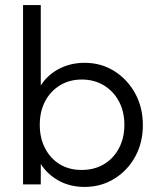

<svg xmlns="http://www.w3.org/2000/svg" viewBox="-20 -728 625 758"><path d="M314 10Q260 10 217 -12Q174 -34 146.5 -72.5Q119 -111 113 -162V-309Q119 -361 147 -399.5Q175 -438 218.5 -459Q262 -480 314 -480Q379 -480 431 -447.5Q483 -415 513.5 -359.5Q544 -304 544 -234Q544 -165 514 -110Q484 -55 431.5 -22.5Q379 10 314 10ZM302 -57Q352 -57 390 -79.5Q428 -102 449.5 -142.5Q471 -183 471 -235Q471 -288 449.5 -328Q428 -368 390 -391Q352 -414 303 -414Q254 -414 216.5 -391Q179 -368 158 -328Q137 -288 137 -235Q137 -183 158 -142.5Q179 -102 216 -79.5Q253 -57 302 -57ZM71 0V-708H141V-355L127 -242L141 -126V0Z"/></svg>

Font: Outfit-Light
Style: Regular
Weight: 300
Designer: Rodrigo Fuenzalida
Foundry: fragTYPE
Version: Version 1.000